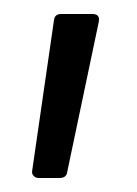

<svg xmlns="http://www.w3.org/2000/svg" viewBox="-20 -175 195 274"><path d="M26 68 57 -146Q58 -155 67 -155H112Q123 -155 121 -144L76 70Q75 79 65 79H35Q31 79 28 76Q25 73 26 68Z"/></svg>

Font: Barlow Condensed
Style: Regular
Weight: 400
Width: 3
Designer: Jeremy Tribby
Foundry: Tribby Type
Version: Version 1.500